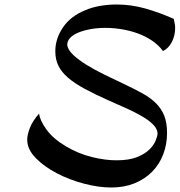

<svg xmlns="http://www.w3.org/2000/svg" viewBox="-20 -758 799 854"><path d="M753 -674Q756 -657 757.5 -650.5Q759 -644 759 -633Q759 -600 744.5 -571.5Q730 -543 705 -531Q685 -558 656 -577.5Q627 -597 592.5 -609.5Q558 -622 521 -628Q484 -634 449 -634Q414 -634 383.5 -628.5Q353 -623 329.5 -613.5Q306 -604 292.5 -590Q279 -576 279 -558Q282 -536 306 -513.5Q330 -491 365 -469.5Q400 -448 442.5 -427Q485 -406 526 -387Q577 -363 614 -342.5Q651 -322 675 -297.5Q699 -273 711 -242Q723 -211 723 -167Q723 -116 706 -71.5Q689 -27 656.5 6Q624 39 578 57.5Q532 76 475 76Q419 76 354 59Q289 42 232.5 12.5Q176 -17 138.5 -55.5Q101 -94 101 -137Q101 -157 112.5 -188Q124 -219 154 -253Q157 -223 186.5 -182Q216 -141 275 -106Q330 -74 388.5 -59.5Q447 -45 498 -45Q554 -45 589 -59Q624 -73 644 -92.5Q664 -112 672 -132Q680 -152 681 -164Q680 -184 662.5 -202.5Q645 -221 615.5 -238.5Q586 -256 547 -274Q508 -292 466 -310Q403 -338 357.5 -362.5Q312 -387 282.5 -412.5Q253 -438 239.5 -466Q226 -494 226 -530Q226 -586 260 -636Q294 -686 358 -712Q390 -726 426.5 -732Q463 -738 498 -738Q564 -738 627 -720Q690 -702 753 -674Z"/></svg>

Font: Kaushan Script
Style: Regular
Weight: 400
Designer: Pablo Impallari
Foundry: Pablo Impallari
Version: Version 1.002